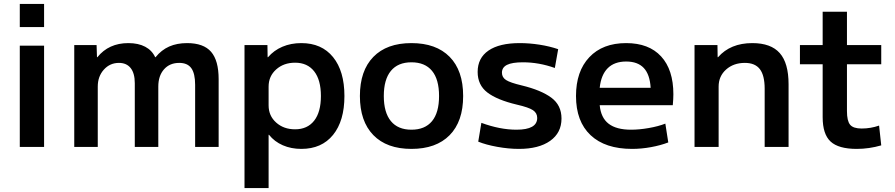

<svg xmlns="http://www.w3.org/2000/svg" viewBox="-20 -750 4567 980"><path d="M81 -730H205V-612H81ZM81 -517H205V0H81Z M359 -520H473L475 -458H477Q535 -530 635 -530Q686 -530 721 -511.5Q756 -493 772 -458H774Q804 -495 843.5 -512.5Q883 -530 935 -530Q1019 -530 1057.5 -485.5Q1096 -441 1096 -346V0H976V-317Q976 -375 956.5 -402Q937 -429 895 -429Q846 -429 817 -396Q788 -363 788 -308V0H668V-325Q668 -376 647 -402.5Q626 -429 587 -429Q541 -429 510 -394.5Q479 -360 479 -308V0H359Z M1738 -260Q1738 -133 1680 -61.5Q1622 10 1518 10Q1466 10 1423.5 -8.5Q1381 -27 1353 -62H1351V210H1228V-520H1345L1346 -458H1348Q1378 -493 1421.5 -511.5Q1465 -530 1518 -530Q1622 -530 1680 -458.5Q1738 -387 1738 -260ZM1486 -90Q1549 -90 1583.5 -134Q1618 -178 1618 -260Q1618 -342 1583.5 -386Q1549 -430 1486 -430Q1428 -430 1389.5 -395.5Q1351 -361 1351 -308V-212Q1351 -159 1389.5 -124.5Q1428 -90 1486 -90Z M1817 -260Q1817 -389 1885.5 -459.5Q1954 -530 2080 -530Q2206 -530 2275 -460Q2344 -390 2344 -260Q2344 -130 2275 -60Q2206 10 2080 10Q1954 10 1885.5 -60.5Q1817 -131 1817 -260ZM2080 -88Q2149 -88 2185 -131.5Q2221 -175 2221 -260Q2221 -345 2185 -388.5Q2149 -432 2080 -432Q2011 -432 1975 -388Q1939 -344 1939 -260Q1939 -176 1975 -132Q2011 -88 2080 -88Z M2421 -27 2437 -123Q2532 -88 2616 -88Q2722 -88 2722 -148Q2722 -173 2700.5 -187.5Q2679 -202 2618 -216Q2517 -240 2467.5 -278Q2418 -316 2418 -383Q2418 -454 2473.5 -492Q2529 -530 2633 -530Q2682 -530 2733.5 -522Q2785 -514 2829 -499L2812 -403Q2731 -432 2649 -432Q2594 -432 2568 -419Q2542 -406 2542 -379Q2542 -355 2563 -341.5Q2584 -328 2643 -314Q2742 -290 2794 -251.5Q2846 -213 2846 -145Q2846 -72 2788 -31Q2730 10 2629 10Q2576 10 2518 -0.5Q2460 -11 2421 -27Z M2920 -260Q2920 -386 2988 -458Q3056 -530 3176 -530Q3292 -530 3354.5 -462Q3417 -394 3417 -269Q3417 -246 3414 -213H3041Q3047 -149 3086.5 -118.5Q3126 -88 3201 -88Q3243 -88 3291.5 -96.5Q3340 -105 3376 -119L3391 -23Q3352 -8 3303 1Q3254 10 3206 10Q3069 10 2994.5 -60Q2920 -130 2920 -260ZM3301 -302Q3297 -370 3266 -403Q3235 -436 3176 -436Q3116 -436 3082 -402Q3048 -368 3041 -302Z M3525 -520H3642L3643 -458H3645Q3708 -530 3820 -530Q3915 -530 3960 -479Q4005 -428 4005 -320V0H3883V-297Q3883 -365 3858.5 -397Q3834 -429 3782 -429Q3724 -429 3686 -395Q3648 -361 3648 -308V0H3525Z M4179 -152V-422H4063V-520H4179V-690H4303V-520H4478V-422H4303V-183Q4303 -133 4319 -113.5Q4335 -94 4378 -94Q4424 -94 4467 -109L4478 -8Q4416 10 4353 10Q4260 10 4219.5 -27.5Q4179 -65 4179 -152Z"/></svg>

Font: Enso SemiBold
Style: Regular
Weight: 600
Designer: Coji Morishita
Foundry: UNDERFOREST DESIGN
Version: Version 1.000